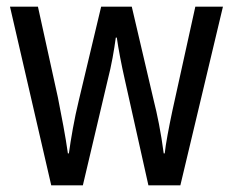

<svg xmlns="http://www.w3.org/2000/svg" viewBox="-20 -557 699 577"><path d="M355 -318 426 0H522L650 -537H567L498 -224C487 -172 478 -124 475 -96H472C464 -158 452 -216 442 -255L376 -537H284L217 -256C203 -199 193 -139 187 -96H184C177 -147 165 -208 154 -264L94 -537H10L134 0H229L304 -318C315 -360 323 -407 328 -444H331C336 -409 345 -362 355 -318Z"/></svg>

Font: Noto Sans Condensed
Style: Regular
Weight: 400
Width: 3
Designer: Monotype Design Team
Foundry: Monotype Imaging Inc.
Version: Version 2.013